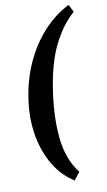

<svg xmlns="http://www.w3.org/2000/svg" viewBox="-102 -831 575 1034"><g transform="rotate(-10 186.0 -314.5)"><path d="M372.1 -741.7Q307.1 -686 257.8 -587.9Q208.5 -489.7 186.5 -333Q166.5 -190.4 179.4 -77.6Q192.4 35.2 252 112.3L219.2 153.8Q153.3 112.8 110.4 41.3Q67.4 -30.3 51.3 -122.3Q35.2 -214.4 49.8 -317.9Q64.9 -424.8 106.4 -515.9Q147.9 -606.9 210.7 -675.5Q273.4 -744.1 351.1 -783.2Z"/></g></svg>

Font: Gentium Book Plus
Style: Bold Italic
Weight: 700
Italic angle: -8°
Designer: Victor Gaultney, Annie Olsen, Iska Routamaa, Becca Hirsbrunner
Foundry: SIL International
Version: Version 6.101